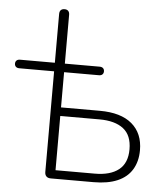

<svg xmlns="http://www.w3.org/2000/svg" viewBox="-55 -758 704 804"><g transform="rotate(5 297.5 -355.5)"><path d="M188 0Q176 0 169.5 -6.5Q163 -13 163 -25V-448H17Q7 -448 2 -453Q-3 -458 -3 -466Q-3 -474 2 -479Q7 -484 17 -484H163V-689Q163 -700 168.5 -705.5Q174 -711 184 -711Q194 -711 199.5 -705.5Q205 -700 205 -689V-484H351Q361 -484 366 -479Q371 -474 371 -466Q371 -458 366 -453Q361 -448 351 -448H205V-300H368Q457 -300 503.5 -260.5Q550 -221 550 -150Q550 -103 529.5 -69Q509 -35 468.5 -17.5Q428 0 368 0ZM205 -36H370Q435 -36 470.5 -64Q506 -92 506 -150Q506 -209 470.5 -236.5Q435 -264 370 -264H205Z"/></g></svg>

Font: Nunito ExtraLight
Style: Regular
Weight: 200
Designer: Vernon Adams
Foundry: Vernon Adams
Version: Version 3.602